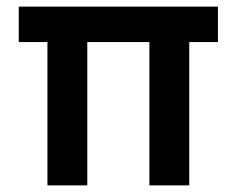

<svg xmlns="http://www.w3.org/2000/svg" viewBox="-20 -560 715 580"><path d="M243.7 0H123.3V-433H36.7V-540H638.3V-433H551.7V0H431.3V-433H243.7Z"/></svg>

Font: Manrope Variable Light
Style: Regular
Weight: 200
Designer: Mikhail Sharanda
Foundry: Mikhail Sharanda
Version: Version 4.505